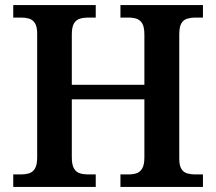

<svg xmlns="http://www.w3.org/2000/svg" viewBox="-20 -734 849 754"><path d="M32 0V-49H63Q80 -49 94.5 -53.5Q109 -58 117.5 -72.5Q126 -87 126 -116V-602Q126 -630 117 -643.5Q108 -657 94 -661Q80 -665 63 -665H32V-714H356V-665H325Q308 -665 293.5 -660.5Q279 -656 270.5 -642Q262 -628 262 -598V-401H547V-598Q547 -628 538.5 -642Q530 -656 516 -660.5Q502 -665 484 -665H453V-714H777V-665H746Q730 -665 715 -660.5Q700 -656 692 -642Q684 -628 684 -598V-111Q684 -84 692.5 -70.5Q701 -57 715.5 -53Q730 -49 746 -49H777V0H453V-49H484Q502 -49 516 -53.5Q530 -58 538.5 -72.5Q547 -87 547 -116V-344H262V-116Q262 -87 270.5 -72.5Q279 -58 293.5 -53.5Q308 -49 325 -49H356V0Z"/></svg>

Font: Noto Serif Armenian SemiBold
Style: Regular
Weight: 600
Version: Version 2.007